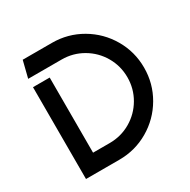

<svg xmlns="http://www.w3.org/2000/svg" viewBox="-157 -848 985 996"><g transform="rotate(-30 335.0 -350.0)"><path d="M530 -350Q530 -418 496.5 -475.5Q463 -533 405.5 -566.5Q348 -600 280 -600H80L105 -700H280Q375 -700 455.5 -653Q536 -606 583 -525.5Q630 -445 630 -350Q630 -255 583 -174.5Q536 -94 455.5 -47Q375 0 280 0H80V-550H180V-100H280Q348 -100 405.5 -133.5Q463 -167 496.5 -224.5Q530 -282 530 -350Z"/></g></svg>

Font: SB Skate blade
Style: Regular
Weight: 400
Designer: Valerio Brotto (Silverblur_type)
Version: Version 1.003